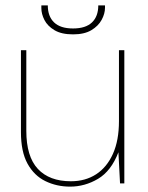

<svg xmlns="http://www.w3.org/2000/svg" viewBox="-20 -683 553 715"><path d="M241 12Q191 12 149 -8.5Q107 -29 82.5 -73.5Q58 -118 58 -191V-496H78V-196Q78 -100 121 -54Q164 -8 244 -8Q298 -8 338 -34Q378 -60 400.5 -110Q423 -160 423 -232V-496H443V0H427L421 -116Q394 -46 345 -17Q296 12 241 12ZM252 -555Q209 -555 183 -570.5Q157 -586 145.5 -608.5Q134 -631 134 -653V-663H158Q158 -622 181.5 -599.5Q205 -577 252 -577Q299 -577 322.5 -599.5Q346 -622 346 -663H371V-654Q371 -632 358.5 -609Q346 -586 320 -570.5Q294 -555 252 -555Z"/></svg>

Font: DM Sans 24pt Thin
Style: Regular
Weight: 250
Designer: Colophon Foundry, Jonny Pinhorn
Foundry: Colophon Foundry
Version: Version 4.004;gftools[0.9.30]